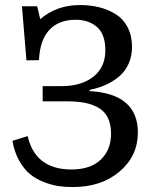

<svg xmlns="http://www.w3.org/2000/svg" viewBox="-20 -735 618 769"><path d="M271 14.2Q241.2 14.2 214.4 10.3Q187.5 6.3 156.2 -5.6Q125 -17.6 100.8 -37.1Q76.7 -56.6 57.1 -91.1Q37.6 -125.5 29.8 -170.9L90.8 -189.9Q121.6 -56.2 266.1 -56.2Q342.3 -56.2 383.5 -95.5Q424.8 -134.8 424.8 -200.2Q424.8 -237.8 411.6 -263.9Q398.4 -290 373.5 -304Q348.6 -317.9 318.4 -323.5Q288.1 -329.1 248 -329.1H150.9V-390.1H228Q305.7 -390.1 353.8 -427.7Q401.9 -465.3 401.9 -533.2Q401.9 -597.7 368.7 -626.7Q335.4 -655.8 283.2 -655.8Q214.4 -655.8 176.8 -614.3Q139.2 -572.8 136.2 -494.1L85.9 -493.2L67.9 -710H128.9L141.1 -658.2Q207 -714.8 299.8 -714.8Q342.3 -714.8 378.7 -705.6Q415 -696.3 444.8 -677.2Q474.6 -658.2 491.7 -624.8Q508.8 -591.3 508.8 -546.9Q508.8 -509.8 494.9 -479.2Q481 -448.7 456.8 -428.5Q432.6 -408.2 403.1 -395Q373.5 -381.8 338.9 -375V-370.1Q532.2 -359.4 532.2 -204.1Q532.2 -110.4 459.2 -48.1Q386.2 14.2 271 14.2Z"/></svg>

Font: Literata Book
Style: Regular
Weight: 400
Designer: Latin by Veronika Burian and Jose Scaglione. Greek by Irene Vlachou. Cyrillic by Vera Evstafieva
Foundry: TypeTogether
Version: Version 2.003;PS 002.003;hotconv 1.0.88;makeotf.lib2.5.64775